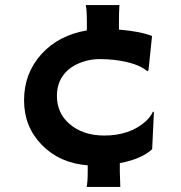

<svg xmlns="http://www.w3.org/2000/svg" viewBox="-20 -633 706 748"><path d="M317.4 95.2Q321.8 78.6 321.8 29.3V11.2Q211.9 2.4 142.6 -68.8Q73.7 -139.6 73.7 -242.2Q73.7 -347.2 141.6 -422.4Q208 -495.6 318.4 -514.6V-547.4Q318.4 -596.7 314 -613.3H445.3Q443.4 -585 443.4 -552.7V-517.6Q524.9 -511.2 572.3 -492.7L558.6 -359.9L554.2 -355.5Q515.1 -388.7 426.8 -399.4Q400.9 -402.8 367.2 -402.8Q333.5 -402.8 300.3 -391.4Q267.1 -379.9 245.1 -360.4Q201.7 -321.8 201.7 -259.8Q201.7 -192.4 250.5 -150.4Q302.7 -105 386.2 -105Q485.8 -105 547.4 -160.2Q566.4 -177.2 576.2 -198.7L579.6 -195.8L572.8 -51.8Q531.2 -13.2 446.8 2.4V34.7Q448.7 93.8 448.7 95.2Z"/></svg>

Font: Hammersmith One
Style: Regular
Weight: 400
Designer: Nicole Fally
Foundry: Nicole Fally
Version: Version 1.003